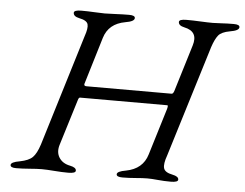

<svg xmlns="http://www.w3.org/2000/svg" viewBox="-49 -712 991 777"><g transform="rotate(5 447.0 -324.0)"><path d="M648 -100Q635 -64 640 -47Q645 -30 676 -24Q701 -19 701 -6Q701 5 671 5Q644 5 619 2.5Q594 0 576 0Q558 0 529.5 2.5Q501 5 475 5Q451 5 451 -6Q451 -18 487 -24Q555 -37 573 -97L631 -287Q635 -302 631 -302H276Q271 -302 268 -291L211 -106Q201 -75 215 -52.5Q229 -30 260 -24Q285 -19 285 -6Q285 5 255 5Q229 5 198 2.5Q167 0 147 0Q128 0 98.5 2.5Q69 5 43 5Q20 5 20 -6Q20 -18 56 -24Q92 -31 107.5 -46.5Q123 -62 135 -99L273 -551Q285 -585 280.5 -600.5Q276 -616 245 -622Q221 -627 221 -642Q221 -653 251 -653Q278 -653 303.5 -651.5Q329 -650 346 -650Q363 -650 390.5 -651.5Q418 -653 445 -653Q469 -653 469 -642Q469 -628 432 -622Q365 -610 347 -551L289 -359Q288 -354 290.5 -352Q293 -350 299 -350H644Q650 -350 654 -362L712 -552Q730 -610 672 -622Q648 -627 648 -642Q648 -653 678 -653Q704 -653 734.5 -651.5Q765 -650 785 -650Q799 -650 821 -651.5Q843 -653 870 -653Q894 -653 894 -642Q894 -628 857 -622Q823 -616 810.5 -600.5Q798 -585 787 -552Z"/></g></svg>

Font: EB Garamond 12
Style: Italic
Weight: 400
Italic angle: -17°
Version: Version 0.016; ttfautohint (v1.8.4)